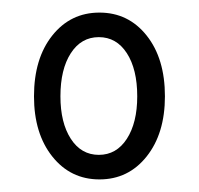

<svg xmlns="http://www.w3.org/2000/svg" viewBox="-20 -726 316 305"><path d="M138 -441Q92 -441 63 -477.5Q34 -514 34 -573Q34 -633 63 -669.5Q92 -706 138 -706Q184 -706 213 -669.5Q242 -633 242 -573Q242 -514 213 -477.5Q184 -441 138 -441ZM137 -480Q165 -480 181.5 -505.5Q198 -531 198 -573Q198 -616 181.5 -641.5Q165 -667 137 -667Q109 -667 92.5 -641.5Q76 -616 76 -573Q76 -531 92.5 -505.5Q109 -480 137 -480Z"/></svg>

Font: Asap Condensed Light
Style: Regular
Weight: 300
Width: 3
Designer: Pablo Cosgaya
Foundry: Omnibus-Type
Version: Version 3.001; ttfautohint (v1.8.4.7-5d5b)